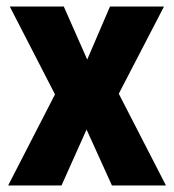

<svg xmlns="http://www.w3.org/2000/svg" viewBox="-20 -570 535 590"><path d="M5 0 149 -280 10 -550H176L248 -387L318 -550H484L345 -282L490 0H324L246 -172L169 0Z"/></svg>

Font: Noto Sans Condensed ExtraBold
Style: Regular
Weight: 800
Width: 3
Designer: Monotype Design Team
Foundry: Monotype Imaging Inc.
Version: Version 2.013; ttfautohint (v1.8.4.7-5d5b)